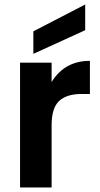

<svg xmlns="http://www.w3.org/2000/svg" viewBox="-20 -832 444 852"><path d="M209 -276V0H69V-554H209V-468Q267 -562 379 -562V-415H342Q276 -415 242.5 -384Q209 -353 209 -276ZM128 -693 358 -812V-698L128 -593Z"/></svg>

Font: SVN-Poppins SemiBold
Style: Regular
Weight: 600
Designer: Ninad Kale (Devanagari), Jonny Pinhorn (Latin)
Foundry: Indian Type Foundry
Version: Version 3.002 2017